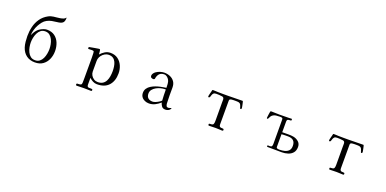

<svg xmlns="http://www.w3.org/2000/svg" viewBox="-5 -1843 6011 2987"><g transform="rotate(20 3000.0 -350.0)"><path d="M650 -270Q650 -305 642.5 -346Q635 -387 617 -424Q599 -461 569.5 -484.5Q540 -508 496 -508Q452 -508 422.5 -484.5Q393 -461 375 -424Q357 -387 349 -346Q341 -305 341 -270Q341 -234 348.5 -193Q356 -152 374 -115Q392 -78 421.5 -54.5Q451 -31 496 -31Q541 -31 571 -54.5Q601 -78 618 -114.5Q635 -151 642.5 -192.5Q650 -234 650 -270ZM743 -270Q743 -197 716 -135Q689 -73 636.5 -35.5Q584 2 505 2Q422 2 364 -40.5Q306 -83 280 -162Q267 -202 262 -252Q257 -302 257 -345Q257 -425 275.5 -500.5Q294 -576 337.5 -638.5Q381 -701 455 -741Q475 -752 496 -758Q517 -764 539 -767Q555 -769 583 -771.5Q611 -774 641.5 -779Q672 -784 696 -793.5Q720 -803 728 -819L730 -820Q734 -820 734 -816Q734 -753 704.5 -732Q675 -711 618 -706Q577 -702 535 -694Q493 -686 456 -666Q420 -647 394.5 -614.5Q369 -582 350 -547Q330 -510 316.5 -463.5Q303 -417 302 -375Q313 -401 329 -427Q345 -453 364 -473Q380 -491 406 -506.5Q432 -522 460.5 -532Q489 -542 512 -542Q591 -542 642 -504Q693 -466 718 -404Q743 -342 743 -270Z M1692 -284Q1692 -320 1686.5 -358.5Q1681 -397 1666 -430Q1651 -463 1622.5 -483Q1594 -503 1548 -503Q1516 -503 1485.5 -485.5Q1455 -468 1433.5 -440Q1412 -412 1405 -380Q1402 -365 1402 -349Q1402 -333 1402 -317Q1402 -281 1402 -245.5Q1402 -210 1402 -174Q1402 -140 1419.5 -110.5Q1437 -81 1465.5 -63Q1494 -45 1528 -45Q1580 -45 1612 -66Q1644 -87 1661.5 -122.5Q1679 -158 1685.5 -200Q1692 -242 1692 -284ZM1790 -282Q1790 -157 1724 -83Q1658 -9 1530 -9Q1493 -9 1460.5 -26Q1428 -43 1402 -68V44Q1402 68 1411.5 76.5Q1421 85 1436 85Q1451 85 1469 85Q1479 85 1486.5 88Q1494 91 1494 103Q1494 108 1490.5 113.5Q1487 119 1480 119Q1450 119 1420.5 118Q1391 117 1361 117Q1331 117 1301 118.5Q1271 120 1241 120Q1234 120 1230.5 114Q1227 108 1227 103Q1227 87 1241 86Q1255 85 1266 85Q1290 85 1302 76Q1314 67 1314 41Q1314 22 1314.5 4Q1315 -14 1315 -33V-291Q1315 -329 1315 -367.5Q1315 -406 1313 -444Q1312 -473 1303.5 -477.5Q1295 -482 1269 -482Q1259 -482 1248 -481Q1237 -480 1226 -480Q1210 -480 1210 -493Q1210 -507 1220 -512Q1221 -512 1236 -515Q1251 -518 1274 -522Q1297 -526 1320 -530Q1343 -534 1359.5 -536.5Q1376 -539 1379 -539Q1389 -539 1393 -530Q1395 -527 1396.5 -511Q1398 -495 1400 -478Q1402 -461 1402 -455Q1434 -491 1474.5 -516Q1515 -541 1565 -541Q1638 -541 1688 -504.5Q1738 -468 1764 -409Q1790 -350 1790 -282Z M2572 -117Q2568 -162 2567.5 -207.5Q2567 -253 2566 -299H2551Q2520 -299 2482.5 -289.5Q2445 -280 2411 -261Q2377 -242 2355 -214Q2333 -186 2333 -148Q2333 -100 2360 -75.5Q2387 -51 2434 -51Q2456 -51 2482 -61.5Q2508 -72 2532.5 -87Q2557 -102 2572 -117ZM2748 -53Q2748 -49 2747 -47Q2737 -25 2713.5 -13.5Q2690 -2 2666 -2Q2624 -2 2605 -26Q2586 -50 2575 -87Q2537 -52 2490.5 -28.5Q2444 -5 2391 -5Q2354 -5 2321 -19.5Q2288 -34 2268 -62Q2248 -90 2248 -130Q2248 -172 2269.5 -203Q2291 -234 2325.5 -255Q2360 -276 2398.5 -289.5Q2437 -303 2471 -310Q2494 -315 2518 -319Q2542 -323 2566 -327Q2566 -355 2563 -392Q2560 -429 2547 -453Q2535 -476 2512.5 -494Q2490 -512 2463 -512Q2417 -512 2390.5 -488Q2364 -464 2353 -420Q2352 -415 2351.5 -409.5Q2351 -404 2349 -399Q2348 -393 2341.5 -388.5Q2335 -384 2329 -384Q2310 -384 2294 -393Q2278 -402 2278 -423Q2278 -435 2282 -444Q2295 -475 2324.5 -495.5Q2354 -516 2390 -527Q2426 -538 2456 -538Q2510 -538 2555 -518Q2600 -498 2626.5 -459.5Q2653 -421 2653 -363Q2653 -298 2652.5 -232Q2652 -166 2656 -100Q2658 -78 2665.5 -61.5Q2673 -45 2699 -45Q2711 -45 2726 -51.5Q2741 -58 2745 -58Q2748 -58 2748 -53Z M3777 -431Q3777 -425 3774.5 -418.5Q3772 -412 3764 -412Q3755 -412 3753 -417.5Q3751 -423 3749 -430Q3740 -462 3730.5 -478Q3721 -494 3704 -499Q3687 -504 3655 -504Q3637 -504 3619 -504Q3601 -504 3584 -502Q3569 -501 3557 -495Q3545 -489 3545 -471V-80Q3545 -56 3553 -46Q3561 -36 3573 -34Q3585 -32 3596.5 -32.5Q3608 -33 3616 -30Q3624 -27 3624 -14Q3624 -2 3619 0Q3614 2 3603 2Q3578 2 3552.5 0Q3527 -2 3501 -2Q3473 -2 3445.5 -0.5Q3418 1 3390 1Q3376 1 3376 -15Q3376 -29 3383 -30.5Q3390 -32 3400 -32Q3440 -32 3449 -49Q3458 -66 3458 -100V-139Q3458 -207 3457.5 -274.5Q3457 -342 3457 -409Q3457 -423 3457.5 -436Q3458 -449 3457 -462Q3454 -494 3426 -498Q3401 -502 3376.5 -503.5Q3352 -505 3327 -505Q3296 -505 3282.5 -491Q3269 -477 3263.5 -459Q3258 -441 3253 -427Q3248 -413 3234 -413Q3227 -413 3225 -418Q3223 -423 3223 -429Q3223 -432 3226 -446.5Q3229 -461 3234 -479Q3239 -497 3243 -513Q3247 -529 3248 -535Q3250 -540 3252.5 -541Q3255 -542 3260 -542Q3280 -542 3299.5 -541Q3319 -540 3338 -539Q3380 -538 3422.5 -538Q3465 -538 3507 -538Q3568 -538 3628 -540Q3688 -542 3749 -542Q3751 -542 3753 -540Q3755 -538 3759 -522.5Q3763 -507 3767 -487.5Q3771 -468 3774 -452Q3777 -436 3777 -431Z M4723 -148Q4723 -208 4692.5 -236Q4662 -264 4603 -264H4563Q4546 -264 4529 -263Q4512 -262 4495 -261V-49Q4495 -37 4505 -31.5Q4515 -26 4527.5 -25Q4540 -24 4549 -24Q4591 -24 4631 -34Q4671 -44 4697 -71Q4723 -98 4723 -148ZM4805 -162Q4805 -101 4774.5 -65Q4744 -29 4696 -13.5Q4648 2 4595 2Q4536 2 4477 1Q4418 0 4359 0Q4347 0 4347 -13Q4347 -25 4360 -25Q4367 -25 4373 -24.5Q4379 -24 4386 -24Q4414 -24 4421 -38.5Q4428 -53 4428 -77Q4428 -178 4427.5 -279Q4427 -380 4427 -480Q4427 -500 4414 -504.5Q4401 -509 4384 -509Q4345 -509 4314.5 -505Q4284 -501 4260.5 -483.5Q4237 -466 4220 -425Q4218 -420 4215 -416Q4212 -412 4205 -412Q4195 -412 4195 -423Q4195 -429 4197 -445Q4199 -461 4201.5 -480.5Q4204 -500 4207 -515.5Q4210 -531 4212 -535Q4215 -540 4217 -540H4235Q4267 -540 4299 -538.5Q4331 -537 4362 -537Q4403 -537 4443 -538Q4483 -539 4523 -539Q4532 -539 4541.5 -540Q4551 -541 4560 -541Q4565 -541 4567 -536.5Q4569 -532 4569 -528Q4569 -512 4561.5 -511Q4554 -510 4543 -510Q4522 -510 4508.5 -503.5Q4495 -497 4495 -472V-294Q4520 -294 4544.5 -294.5Q4569 -295 4594 -295Q4617 -295 4640.5 -294Q4664 -293 4686 -288Q4734 -278 4769.5 -246Q4805 -214 4805 -162Z M5777 -431Q5777 -425 5774.5 -418.5Q5772 -412 5764 -412Q5755 -412 5753 -417.5Q5751 -423 5749 -430Q5740 -462 5730.5 -478Q5721 -494 5704 -499Q5687 -504 5655 -504Q5637 -504 5619 -504Q5601 -504 5584 -502Q5569 -501 5557 -495Q5545 -489 5545 -471V-80Q5545 -56 5553 -46Q5561 -36 5573 -34Q5585 -32 5596.5 -32.5Q5608 -33 5616 -30Q5624 -27 5624 -14Q5624 -2 5619 0Q5614 2 5603 2Q5578 2 5552.5 0Q5527 -2 5501 -2Q5473 -2 5445.5 -0.5Q5418 1 5390 1Q5376 1 5376 -15Q5376 -29 5383 -30.5Q5390 -32 5400 -32Q5440 -32 5449 -49Q5458 -66 5458 -100V-139Q5458 -207 5457.5 -274.5Q5457 -342 5457 -409Q5457 -423 5457.5 -436Q5458 -449 5457 -462Q5454 -494 5426 -498Q5401 -502 5376.5 -503.5Q5352 -505 5327 -505Q5296 -505 5282.5 -491Q5269 -477 5263.5 -459Q5258 -441 5253 -427Q5248 -413 5234 -413Q5227 -413 5225 -418Q5223 -423 5223 -429Q5223 -432 5226 -446.5Q5229 -461 5234 -479Q5239 -497 5243 -513Q5247 -529 5248 -535Q5250 -540 5252.5 -541Q5255 -542 5260 -542Q5280 -542 5299.5 -541Q5319 -540 5338 -539Q5380 -538 5422.5 -538Q5465 -538 5507 -538Q5568 -538 5628 -540Q5688 -542 5749 -542Q5751 -542 5753 -540Q5755 -538 5759 -522.5Q5763 -507 5767 -487.5Q5771 -468 5774 -452Q5777 -436 5777 -431Z"/></g></svg>

Font: Kaisei Opti
Style: Regular
Weight: 400
Designer: Font-Kai, 金井和夫
Foundry: KAZUO KANAI
Version: Version 5.003